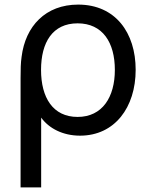

<svg xmlns="http://www.w3.org/2000/svg" viewBox="-20 -575 650 835"><path d="M69.5 -235.5V240H159V-63.5C193 -16.5 253.5 15 328 15C479 15 570 -108 570 -271.5C570 -432.5 482 -555 320 -555C178 -555 90.5 -461 74 -328.5C70 -302.5 69.5 -271.5 69.5 -235.5ZM158.5 -271C158.5 -390.5 208.5 -473.5 317.5 -473.5C426.5 -473.5 479.5 -390 479.5 -271C479.5 -152.5 425 -66.5 317.5 -66.5C210 -66.5 158.5 -150.5 158.5 -271Z"/></svg>

Font: Eudonet Medium
Style: Regular
Weight: 500
Designer: Mikhail Sharanda
Foundry: Mikhail Sharanda
Version: Version 4.503;Glyphs 3.1.2 (3151)